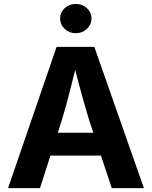

<svg xmlns="http://www.w3.org/2000/svg" viewBox="-20 -969 783 989"><path d="M21.5 0 271.5 -727.5H465.8L721.2 0H555.7L439 -351.1Q418 -419.4 396.2 -499.5Q374.5 -579.6 350.6 -674.8H383.8Q360.4 -579.6 339.8 -499Q319.3 -418.5 298.8 -351.1L186 0ZM177.7 -167.5V-285.2H564.9V-167.5ZM370.1 -797.9Q336.9 -797.9 313.2 -820.1Q289.6 -842.3 289.6 -873.5Q289.6 -905.3 313.2 -927Q336.9 -948.7 370.1 -948.7Q403.8 -948.7 427.5 -927Q451.2 -905.3 451.2 -873.5Q451.2 -842.3 427.5 -820.1Q403.8 -797.9 370.1 -797.9Z"/></svg>

Font: Inter 16pt
Style: Bold
Weight: 700
Version: Version 4.001;git-66647c0bb